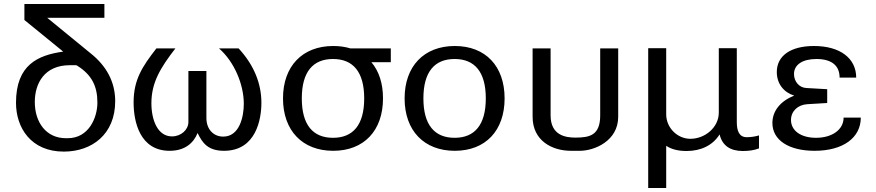

<svg xmlns="http://www.w3.org/2000/svg" viewBox="-20 -742 4379 960"><path d="M367 -413C438 -368 467 -312 467 -229C467 -154 424 -51 319 -51H309C212 -51 154 -129 154 -232C154 -326 203 -416 329 -416H361ZM296 -484C169 -466 60 -418 60 -228C60 -103 135 16 299 16C440 16 556 -71 556 -236C556 -336 509 -414 436 -473L216 -653H502V-722H102V-642Z M762 -500C692 -410 648 -344 648 -230C648 -132 680 12 828 12C903 12 947 -25 968 -77C992 -27 1020 12 1100 12C1261 12 1287 -147 1287 -228C1287 -324 1250 -417 1173 -500H1075C1152 -433 1199 -319 1199 -223C1199 -159 1178 -59 1096 -59C1048 -59 1012 -95 1012 -152V-387H922V-132C922 -93 885 -60 840 -60C768 -60 737 -142 737 -226C737 -329 782 -403 857 -500Z M1489 -250C1489 -383 1545 -447 1645 -447C1745 -447 1801 -383 1801 -250C1801 -117 1745 -53 1645 -53C1545 -53 1489 -117 1489 -250ZM1934 -431V-500H1732C1706 -508 1677 -512 1646 -512C1492 -512 1395 -411 1395 -250C1395 -89 1492 12 1646 12C1800 12 1895 -89 1895 -250C1895 -325 1875 -386 1837 -431Z M2003 -250C2003 -89 2100 12 2254 12C2408 12 2503 -89 2503 -250C2503 -411 2408 -512 2254 -512C2100 -512 2003 -411 2003 -250ZM2097 -250C2097 -383 2153 -447 2253 -447C2353 -447 2409 -383 2409 -250C2409 -117 2353 -53 2253 -53C2153 -53 2097 -117 2097 -250Z M2643 -158C2643 -38 2741 12 2835 12H2879C2953 12 3071 -38 3071 -158V-500H2981V-165C2981 -65 2928 -54 2857 -54C2808 -54 2733 -65 2733 -165V-500H2643Z M3311 -13C3336 4 3370 13 3413 13C3483 13 3543 -14 3578 -70C3591 -15 3630 13 3694 13C3722 13 3749 10 3775 0V-65C3755 -59 3734 -56 3714 -56C3676 -56 3664 -87 3664 -132V-501H3574V-179C3574 -105 3505 -48 3432 -48C3366 -48 3311 -104 3311 -170V-501H3221V198H3311Z M3842 -127C3842 -42 3923 12 4053 12C4195 12 4284 -53 4284 -154H4198C4198 -94 4141 -53 4060 -53C3984 -53 3935 -89 3935 -142C3935 -186 3969 -218 4016 -221L4116 -227V-296L4011 -302C3976 -304 3950 -334 3950 -372C3950 -418 3992 -447 4062 -447C4137 -447 4178 -415 4178 -354H4261C4261 -450 4181 -512 4050 -512C3933 -512 3864 -463 3864 -382C3864 -323 3899 -280 3951 -264C3883 -237 3842 -188 3842 -127Z"/></svg>

Font: Perun
Style: Regular
Weight: 400
Foundry: Copyright (c) Stefan Peev, Context Ltd, 2016
Version: Version 1.089